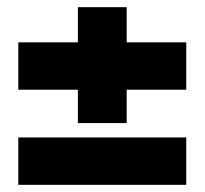

<svg xmlns="http://www.w3.org/2000/svg" viewBox="-20 -536 570 535"><path d="M31 -286H197V-193H333V-286H499V-418H333V-516H197V-418H31ZM31 -153V-21H499V-153Z"/></svg>

Font: TitilliumMaps29L
Style: 999 wt
Weight: 900
Designer: Campivisivi
Foundry: Accademia di Belle Arti di Urbino and students of MA course of Visual design